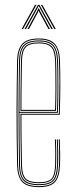

<svg xmlns="http://www.w3.org/2000/svg" viewBox="-20 -763 310 788"><path d="M140.2 5Q88.8 5 70 -17.4Q51.2 -39.8 50.2 -85Q49 -151 48.4 -205.6Q47.8 -260.2 47.9 -309.5Q48 -358.8 48.6 -408.4Q49.2 -458 50.2 -514Q51.2 -559.5 70.5 -582.2Q89.8 -605 140.2 -605Q184.2 -605 204.2 -584Q224.2 -563 226 -515.8Q226.8 -498.5 227.1 -475.2Q227.5 -452 227.6 -423.6Q227.8 -395.2 227.1 -362.1Q226.5 -329 225.2 -292H68Q68 -249.2 68.2 -216.1Q68.5 -183 69.1 -152Q69.8 -121 70.2 -85.2Q71 -45.8 85.4 -30.4Q99.8 -15 140.2 -15Q177 -15 190.8 -28.9Q204.5 -42.8 206.2 -85.8Q207 -103.2 206.9 -131Q206.8 -158.8 205.2 -191H209.2Q210.8 -160 210.9 -131.6Q211 -103.2 210.2 -85.8Q208.5 -40.8 193.2 -25.9Q178 -11 140.2 -11Q98 -11 82.5 -27.4Q67 -43.8 66.2 -85.2Q65.8 -117.8 65.1 -149.5Q64.5 -181.2 64.2 -216.9Q64 -252.5 64 -296H221.5Q222.8 -336 223.2 -369.4Q223.8 -402.8 223.8 -429.9Q223.8 -457 223.2 -478.4Q222.8 -499.8 222 -515.8Q220.2 -565.5 199.2 -583.2Q178.2 -601 140.2 -601Q91.5 -601 73.4 -579.5Q55.2 -558 54.2 -514Q53.2 -458.8 52.6 -407.4Q52 -356 52 -304.9Q52 -253.8 52.5 -199.8Q53 -145.8 54.2 -85Q55.2 -40 73.5 -19.5Q91.8 1 140.2 1Q183 1 201.5 -17.1Q220 -35.2 222.2 -85.2Q222.8 -96.5 222.9 -113.2Q223 -130 222.6 -150.1Q222.2 -170.2 221.2 -191H225.2Q226.5 -162.2 226.9 -133.9Q227.2 -105.5 226.2 -85Q224 -34.8 205 -14.9Q186 5 140.2 5ZM140.2 -3Q93.2 -3 76.2 -22.2Q59.2 -41.5 58.2 -85Q57.2 -144.8 56.6 -198.5Q56 -252.2 56 -303.4Q56 -354.5 56.6 -406.4Q57.2 -458.2 58.2 -514Q59.2 -557.8 76.8 -577.4Q94.2 -597 140.2 -597Q181.2 -597 198.9 -578.1Q216.5 -559.2 218.2 -512.8Q218.8 -499.8 219.2 -469.6Q219.8 -439.5 219.6 -396.1Q219.5 -352.8 217.5 -300H60Q60 -233.5 60.6 -184Q61.2 -134.5 62.2 -85.2Q63 -41.5 80.1 -24.2Q97.2 -7 140.2 -7Q180.5 -7 196.4 -23.2Q212.2 -39.5 214.2 -85.5Q215 -102.8 214.9 -130.9Q214.8 -159 213.2 -191H217.2Q218.5 -165.8 218.9 -136.2Q219.2 -106.8 218.2 -85.5Q216.2 -37.2 199.1 -20.1Q182 -3 140.2 -3ZM60 -304H213.8Q215.5 -350.5 215.8 -392.8Q216 -435 215.5 -466.6Q215 -498.2 214.2 -512.8Q212.5 -558.2 195.8 -575.6Q179 -593 140.2 -593Q96.5 -593 79.8 -574.6Q63 -556.2 62.2 -513.8Q61.2 -465.5 60.6 -417.1Q60 -368.8 60 -304ZM64 -308Q64 -350.5 64.2 -383.1Q64.5 -415.8 65.1 -446.4Q65.8 -477 66.2 -513.8Q67 -555 82.9 -572Q98.8 -589 140.2 -589Q175.2 -589 191.9 -573.5Q208.5 -558 210.2 -513Q210.8 -500 211.2 -470.9Q211.8 -441.8 211.6 -400.1Q211.5 -358.5 209.8 -308ZM68 -312H206Q207.5 -357.8 207.6 -398.5Q207.8 -439.2 207.2 -469.2Q206.8 -499.2 206.2 -513Q204.5 -555.5 189.4 -570.2Q174.2 -585 140.2 -585Q100 -585 85.5 -568.9Q71 -552.8 70.2 -513.8Q69.8 -478.5 69.1 -448.2Q68.5 -418 68.2 -385.9Q68 -353.8 68 -312ZM68.8 -644 123.8 -743H129.8L74.8 -644ZM80.8 -644 135.8 -743H141.8L196.8 -644H190.8L143.8 -729.2L139.8 -737.5H137.8L133.8 -729.2L86.8 -644ZM92.8 -644 132.8 -717.8 137.8 -728.8H139.8L144.8 -717.8L184.8 -644H178.8L141.2 -713.2L139.8 -718H137.8L136.2 -713.2L98.8 -644ZM202.8 -644 147.8 -743H153.8L208.8 -644Z"/></svg>

Font: Big Shoulders Inline Display Thin Thin
Style: Regular
Weight: 250
Version: Version 2.002